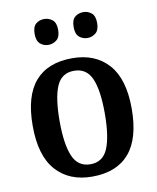

<svg xmlns="http://www.w3.org/2000/svg" viewBox="-85 -816 729 892"><g transform="rotate(-10 279.5 -370.0)"><path d="M278 10Q170 10 108 -59.5Q46 -129 46 -270Q46 -410 105.5 -479Q165 -548 281 -548Q389 -548 451 -479Q513 -410 513 -270Q513 -129 453.5 -59.5Q394 10 278 10ZM280 -48Q339 -48 362.5 -104.5Q386 -161 386 -270Q386 -379 362 -434Q338 -489 279 -489Q220 -489 196.5 -434Q173 -379 173 -270Q173 -161 197 -104.5Q221 -48 280 -48ZM369 -628Q346 -628 329.5 -642Q313 -656 313 -689Q313 -723 329.5 -736.5Q346 -750 369 -750Q390 -750 407 -736.5Q424 -723 424 -689Q424 -656 407 -642Q390 -628 369 -628ZM184 -628Q162 -628 145.5 -642Q129 -656 129 -689Q129 -723 145.5 -736.5Q162 -750 184 -750Q206 -750 223 -736.5Q240 -723 240 -689Q240 -656 223 -642Q206 -628 184 -628Z"/></g></svg>

Font: Noto Serif Sinhala SemiCondensed SemiBold
Style: Regular
Weight: 600
Width: 4
Designer: Jelle Bosma - Monotype Design Team
Foundry: Monotype Imaging Inc.
Version: Version 2.007; ttfautohint (v1.8.4.7-5d5b)